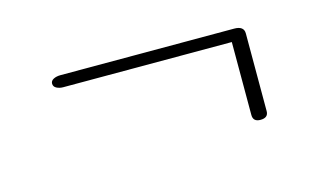

<svg xmlns="http://www.w3.org/2000/svg" viewBox="-38 -507 627 365"><g transform="rotate(-15 275.0 -324.0)"><path d="M74.5 -402.5Q74.5 -408 80.2 -411Q86 -414 94 -414H436Q455 -414 455 -399.5V-246.5Q455 -233.5 439.5 -233.5Q425 -233.5 425 -247V-390.5H93Q86 -390.5 80.2 -393.5Q74.5 -396.5 74.5 -402.5Z"/></g></svg>

Font: Fraunces 9pt Thin
Style: Regular
Weight: 100
Version: Version 1.000;[b76b70a41]